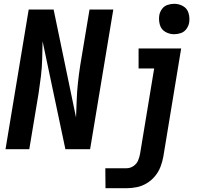

<svg xmlns="http://www.w3.org/2000/svg" viewBox="-20 -785 1048 1010"><path d="M896 -605Q914 -605 931.5 -611Q949 -617 960.5 -632.5Q972 -648 975 -666Q979 -691 972 -715.5Q965 -740 943.5 -752.5Q922 -765 896 -765Q879 -765 861 -759Q843 -753 832 -737.5Q821 -722 818 -705Q814 -679 821 -654.5Q828 -630 849.5 -617.5Q871 -605 896 -605ZM9 0H134L183 -294Q190 -340 195.5 -385.5Q201 -431 202 -477Q203 -523 204 -568L324 0H454L576 -735H451L402 -441Q395 -395 390 -349.5Q385 -304 383.5 -258.5Q382 -213 380 -167L262 -735H131ZM535 205H647Q673 205 700 199.5Q727 194 752 179Q777 164 795.5 141.5Q814 119 824 93Q834 67 839 40L933 -530H709V-425H791L717 23Q714 41 706.5 59Q699 77 682 88.5Q665 100 646 100H534Z"/></svg>

Font: Iosevka Sparkle
Style: Bold Italic
Weight: 700
Italic angle: -9°
Designer: Belleve Invis
Foundry: Belleve Invis
Version: Version 4.5.0; ttfautohint (v1.8.3)